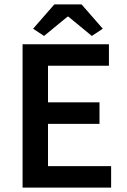

<svg xmlns="http://www.w3.org/2000/svg" viewBox="-20 -856 578 876"><path d="M83 0V-654H477V-556H199V-389H434V-291H199V-98H487V0ZM181 -692 131 -725 228 -836H352L449 -725L399 -692L292 -780H288Z"/></svg>

Font: Source Sans Pro SemiBold
Style: Regular
Weight: 600
Designer: Paul D. Hunt
Foundry: Adobe Systems Incorporated
Version: Version 2.045;hotconv 1.0.109;makeotfexe 2.5.65596